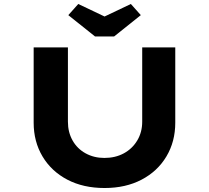

<svg xmlns="http://www.w3.org/2000/svg" viewBox="-20 -938 1048 964"><path d="M505 6Q398 6 318 -36Q238 -78 193.5 -152.5Q149 -227 149 -322V-700H321V-327Q321 -274 344.5 -232.5Q368 -191 410 -168Q452 -145 504 -145Q559 -145 601.5 -168Q644 -191 669 -232.5Q694 -274 694 -327V-700H860V-322Q860 -227 815.5 -152.5Q771 -78 691 -36Q611 6 505 6ZM457 -755 323 -862 373 -918 520 -848H490L637 -918L687 -862L553 -755Z"/></svg>

Font: Lexend Tera
Style: Bold
Weight: 700
Designer: Bonnie Shaver-Troup, Thomas Jockin
Foundry: Lexend
Version: Version 1.007